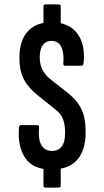

<svg xmlns="http://www.w3.org/2000/svg" viewBox="-20 -762 471 870"><path d="M212 6Q129 6 94 -46.5Q59 -99 66 -184Q67 -195 76 -195H149Q158 -195 157 -184Q152 -132 167.5 -105Q183 -78 215 -78Q244 -78 259.5 -98Q275 -118 275 -160Q275 -196 266 -221Q257 -246 231 -266L150 -331Q106 -366 86.5 -406Q67 -446 68 -505Q69 -580 106.5 -620.5Q144 -661 212 -661Q291 -661 329 -612Q367 -563 359 -477Q358 -464 348 -464H275Q266 -464 267 -476Q271 -522 257.5 -549.5Q244 -577 213 -577Q190 -577 175.5 -559.5Q161 -542 160 -506Q160 -471 171.5 -447.5Q183 -424 207 -404L287 -341Q317 -317 335 -291.5Q353 -266 360.5 -235Q368 -204 368 -161Q368 -82 330 -38Q292 6 212 6ZM186 88Q177 88 177 79V-4L255 -8V79Q255 88 246 88ZM177 -648V-733Q177 -742 186 -742H246Q255 -742 255 -733V-646Z"/></svg>

Font: Sofia Sans Extra Condensed SemiBold
Style: Regular
Weight: 600
Designer: Botio Nikoltchev, Ani Petrova
Foundry: lettersoup
Version: Version 4.101